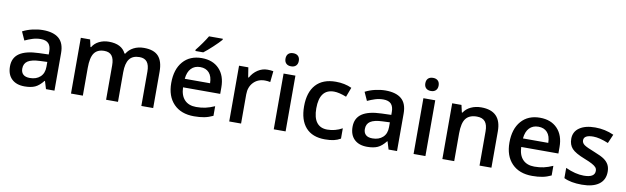

<svg xmlns="http://www.w3.org/2000/svg" viewBox="-46 -1293 5966 1831"><g transform="rotate(10 2937.0 -378.0)"><path d="M419.9 0 397 -75.2H393.1Q354 -25.9 314.5 -8.1Q274.9 9.8 212.9 9.8Q133.3 9.8 88.6 -33.2Q43.9 -76.2 43.9 -154.8Q43.9 -238.3 106 -280.8Q168 -323.2 294.9 -327.1L388.2 -330.1V-358.9Q388.2 -410.6 364 -436.3Q339.8 -461.9 289.1 -461.9Q247.6 -461.9 209.5 -449.7Q171.4 -437.5 136.2 -420.9L99.1 -502.9Q143.1 -525.9 195.3 -537.8Q247.6 -549.8 293.9 -549.8Q397 -549.8 449.5 -504.9Q502 -460 502 -363.8V0ZM249 -78.1Q311.5 -78.1 349.4 -113Q387.2 -147.9 387.2 -210.9V-257.8L317.9 -254.9Q236.8 -252 200 -227.8Q163.1 -203.6 163.1 -153.8Q163.1 -117.7 184.6 -97.9Q206.1 -78.1 249 -78.1Z M1117.2 0H1002V-333Q1002 -395 978.5 -425.5Q955.1 -456.1 905.3 -456.1Q838.9 -456.1 807.9 -412.8Q776.9 -369.6 776.9 -269V0H662.1V-540H752L768.1 -469.2H773.9Q796.4 -507.8 839.1 -528.8Q881.8 -549.8 933.1 -549.8Q1057.6 -549.8 1098.1 -464.8H1106Q1129.9 -504.9 1173.3 -527.3Q1216.8 -549.8 1272.9 -549.8Q1369.6 -549.8 1413.8 -501Q1458 -452.1 1458 -352.1V0H1343.3V-333Q1343.3 -395 1319.6 -425.5Q1295.9 -456.1 1246.1 -456.1Q1179.2 -456.1 1148.2 -414.3Q1117.2 -372.6 1117.2 -286.1Z M1854 9.8Q1728 9.8 1657 -63.7Q1585.9 -137.2 1585.9 -266.1Q1585.9 -398.4 1651.9 -474.1Q1717.8 -549.8 1833 -549.8Q1939.9 -549.8 2002 -484.9Q2064 -419.9 2064 -306.2V-244.1H1704.1Q1706.5 -165.5 1746.6 -123.3Q1786.6 -81.1 1859.4 -81.1Q1907.2 -81.1 1948.5 -90.1Q1989.7 -99.1 2037.1 -120.1V-26.9Q1995.1 -6.8 1952.1 1.5Q1909.2 9.8 1854 9.8ZM1833 -462.9Q1778.3 -462.9 1745.4 -428.2Q1712.4 -393.6 1706.1 -327.1H1951.2Q1950.2 -394 1918.9 -428.5Q1887.7 -462.9 1833 -462.9ZM1759.8 -606V-618.2Q1787.6 -652.3 1817.1 -694.3Q1846.7 -736.3 1863.8 -766.1H1997.1V-755.9Q1971.7 -726.1 1921.1 -679Q1870.6 -631.8 1835.9 -606Z M2468.3 -549.8Q2502.9 -549.8 2525.4 -544.9L2514.2 -438Q2489.7 -443.8 2463.4 -443.8Q2394.5 -443.8 2351.8 -398.9Q2309.1 -354 2309.1 -282.2V0H2194.3V-540H2284.2L2299.3 -444.8H2305.2Q2332 -493.2 2375.2 -521.5Q2418.5 -549.8 2468.3 -549.8Z M2740.2 0H2625.5V-540H2740.2ZM2618.7 -683.1Q2618.7 -713.9 2635.5 -730.5Q2652.3 -747.1 2683.6 -747.1Q2713.9 -747.1 2730.7 -730.5Q2747.6 -713.9 2747.6 -683.1Q2747.6 -653.8 2730.7 -637Q2713.9 -620.1 2683.6 -620.1Q2652.3 -620.1 2635.5 -637Q2618.7 -653.8 2618.7 -683.1Z M3122.1 9.8Q2999.5 9.8 2935.8 -61.8Q2872.1 -133.3 2872.1 -267.1Q2872.1 -403.3 2938.7 -476.6Q3005.4 -549.8 3131.3 -549.8Q3216.8 -549.8 3285.2 -518.1L3250.5 -425.8Q3177.7 -454.1 3130.4 -454.1Q2990.2 -454.1 2990.2 -268.1Q2990.2 -177.2 3025.1 -131.6Q3060.1 -85.9 3127.4 -85.9Q3204.1 -85.9 3272.5 -124V-23.9Q3241.7 -5.9 3206.8 2Q3171.9 9.8 3122.1 9.8Z M3737.3 0 3714.4 -75.2H3710.4Q3671.4 -25.9 3631.8 -8.1Q3592.3 9.8 3530.3 9.8Q3450.7 9.8 3406 -33.2Q3361.3 -76.2 3361.3 -154.8Q3361.3 -238.3 3423.3 -280.8Q3485.4 -323.2 3612.3 -327.1L3705.6 -330.1V-358.9Q3705.6 -410.6 3681.4 -436.3Q3657.2 -461.9 3606.4 -461.9Q3564.9 -461.9 3526.9 -449.7Q3488.8 -437.5 3453.6 -420.9L3416.5 -502.9Q3460.4 -525.9 3512.7 -537.8Q3564.9 -549.8 3611.3 -549.8Q3714.4 -549.8 3766.8 -504.9Q3819.3 -460 3819.3 -363.8V0ZM3566.4 -78.1Q3628.9 -78.1 3666.7 -113Q3704.6 -147.9 3704.6 -210.9V-257.8L3635.3 -254.9Q3554.2 -252 3517.3 -227.8Q3480.5 -203.6 3480.5 -153.8Q3480.5 -117.7 3502 -97.9Q3523.4 -78.1 3566.4 -78.1Z M4094.2 0H3979.5V-540H4094.2ZM3972.7 -683.1Q3972.7 -713.9 3989.5 -730.5Q4006.3 -747.1 4037.6 -747.1Q4067.9 -747.1 4084.7 -730.5Q4101.6 -713.9 4101.6 -683.1Q4101.6 -653.8 4084.7 -637Q4067.9 -620.1 4037.6 -620.1Q4006.3 -620.1 3989.5 -637Q3972.7 -653.8 3972.7 -683.1Z M4733.4 0H4618.2V-332Q4618.2 -394.5 4593 -425.3Q4567.9 -456.1 4513.2 -456.1Q4440.4 -456.1 4406.7 -413.1Q4373 -370.1 4373 -269V0H4258.3V-540H4348.1L4364.3 -469.2H4370.1Q4394.5 -507.8 4439.5 -528.8Q4484.4 -549.8 4539.1 -549.8Q4733.4 -549.8 4733.4 -352.1Z M5128.9 9.8Q5002.9 9.8 4931.9 -63.7Q4860.8 -137.2 4860.8 -266.1Q4860.8 -398.4 4926.8 -474.1Q4992.7 -549.8 5107.9 -549.8Q5214.8 -549.8 5276.9 -484.9Q5338.9 -419.9 5338.9 -306.2V-244.1H4979Q4981.4 -165.5 5021.5 -123.3Q5061.5 -81.1 5134.3 -81.1Q5182.1 -81.1 5223.4 -90.1Q5264.6 -99.1 5312 -120.1V-26.9Q5270 -6.8 5227.1 1.5Q5184.1 9.8 5128.9 9.8ZM5107.9 -462.9Q5053.2 -462.9 5020.3 -428.2Q4987.3 -393.6 4981 -327.1H5226.1Q5225.1 -394 5193.8 -428.5Q5162.6 -462.9 5107.9 -462.9Z M5832 -153.8Q5832 -74.7 5774.4 -32.5Q5716.8 9.8 5609.4 9.8Q5501.5 9.8 5436 -22.9V-122.1Q5531.2 -78.1 5613.3 -78.1Q5719.2 -78.1 5719.2 -142.1Q5719.2 -162.6 5707.5 -176.3Q5695.8 -189.9 5668.9 -204.6Q5642.1 -219.2 5594.2 -237.8Q5501 -273.9 5468 -310.1Q5435.1 -346.2 5435.1 -403.8Q5435.1 -473.1 5491 -511.5Q5546.9 -549.8 5643.1 -549.8Q5738.3 -549.8 5823.2 -511.2L5786.1 -424.8Q5698.7 -460.9 5639.2 -460.9Q5548.3 -460.9 5548.3 -409.2Q5548.3 -383.8 5572 -366.2Q5595.7 -348.6 5675.3 -317.9Q5742.2 -292 5772.5 -270.5Q5802.7 -249 5817.4 -220.9Q5832 -192.9 5832 -153.8Z"/></g></svg>

Font: f0_51262          
Style: Regular
Weight: 600
Foundry: Ascender Corporation
Version: Version 1.10